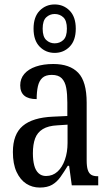

<svg xmlns="http://www.w3.org/2000/svg" viewBox="-20 -834 494 864"><path d="M159 10Q125 10 98 -7.5Q71 -25 54.5 -60.5Q38 -96 38 -150Q38 -230 82.5 -267.5Q127 -305 218 -309L283 -312V-373Q283 -411 278 -438.5Q273 -466 258 -481.5Q243 -497 213 -497Q185 -497 170.5 -483.5Q156 -470 150.5 -445.5Q145 -421 145 -388Q108 -388 89.5 -403.5Q71 -419 71 -450Q71 -480 89.5 -501.5Q108 -523 141.5 -534.5Q175 -546 220 -546Q294 -546 332 -506.5Q370 -467 370 -372V-113Q370 -85 375 -69.5Q380 -54 390.5 -47.5Q401 -41 419 -41H422V0H303L291 -88H285Q268 -60 252 -37.5Q236 -15 214.5 -2.5Q193 10 159 10ZM187 -42Q217 -42 238.5 -61.5Q260 -81 272 -115Q284 -149 284 -191V-273L238 -270Q197 -268 172.5 -253Q148 -238 138 -211Q128 -184 128 -144Q128 -113 134 -90Q140 -67 153.5 -54.5Q167 -42 187 -42ZM226 -596Q186 -596 158.5 -624Q131 -652 131 -705Q131 -758 158.5 -786Q186 -814 226 -814Q266 -814 293.5 -786Q321 -758 321 -705Q321 -652 293.5 -624Q266 -596 226 -596ZM226 -639Q249 -639 265 -654Q281 -669 281 -705Q281 -741 265 -756Q249 -771 226 -771Q204 -771 188 -756Q172 -741 172 -705Q172 -669 188 -654Q204 -639 226 -639Z"/></svg>

Font: Noto Serif Khmer ExtraCondensed
Style: Regular
Weight: 400
Width: 2
Designer: Danh Hong and the Monotype Design Team
Foundry: Monotype Imaging Inc.
Version: Version 2.004